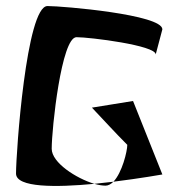

<svg xmlns="http://www.w3.org/2000/svg" viewBox="-20 -712 593 635"><path d="M33 -138C33 -91 166 -92 292 -104C232 -122 151 -174 151 -220C151 -286 183 -589 233 -589C277 -589 495 -562 495 -532L517 -615C517 -664 187 -692 137 -692C67 -692 33 -207 33 -138ZM284 -356C323 -315 361 -273 401 -233C401 -212 384 -141 355 -111C444 -122 517 -135 517 -135L420 -378ZM292 -104C306 -100 319 -98 329 -98C338 -98 347 -103 355 -111C335 -109 313 -106 292 -104Z"/></svg>

Font: Crazy Punk
Style: Regular
Weight: 400
Version: Version 1